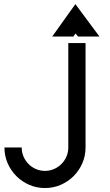

<svg xmlns="http://www.w3.org/2000/svg" viewBox="-20 -928 543 950"><path d="M403.3 -198.2Q403.3 -157.2 387.5 -120.6Q371.6 -84 344.2 -56.6Q316.9 -29.3 280.3 -13.4Q243.7 2.4 202.6 2.4Q161.1 2.4 124.8 -13.4Q88.4 -29.3 61 -56.6Q33.7 -84 17.8 -120.4Q2 -156.7 2 -198.2H87.4Q87.4 -174.3 96.4 -153.3Q105.5 -132.3 121.1 -116.5Q136.7 -100.6 157.7 -91.6Q178.7 -82.5 202.6 -82.5Q226.1 -82.5 247.1 -91.6Q268.1 -100.6 283.9 -116.5Q299.8 -132.3 308.8 -153.3Q317.9 -174.3 317.9 -198.2V-714.8H403.3ZM343.3 -747.1H238.3L353 -907.7L472.2 -747.1H366.7L353 -762.2Z"/></svg>

Font: Proletarsk
Style: Regular
Weight: 400
Designer: Peter Wiegel, original typeface by Carl Albert Fahrenwaldt 1901
Foundry: Peter Wiegel
Version: Version 1.000 2010 initial release